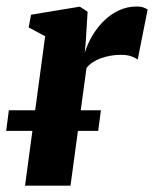

<svg xmlns="http://www.w3.org/2000/svg" viewBox="-36 -586 486 606"><path d="M43 0 106.5 -471.5 54.5 -499.5 62 -539.5 216 -565 240.5 -549 235 -458.5 231.5 -419.5Q240 -447 255.2 -473Q270.5 -499 291.8 -520Q313 -541 339.2 -553.2Q365.5 -565.5 396 -565.5Q408.5 -565.5 417.2 -562.2Q426 -559 430 -556L398.5 -397.5Q395 -401.5 381.2 -407.2Q367.5 -413 345 -413Q329 -413 313.2 -410.2Q297.5 -407.5 283.2 -402.5Q269 -397.5 257.2 -389.8Q245.5 -382 237 -371.5L186.5 0ZM282.5 -238 274 -173H-16.5L-8 -238Z"/></svg>

Font: Merriweather 24pt ExtraBold
Style: Italic
Weight: 800
Italic angle: -7.8°
Version: Version 2.101